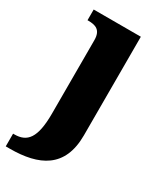

<svg xmlns="http://www.w3.org/2000/svg" viewBox="-221 -606 772 917"><g transform="rotate(30 165.0 -148.0)"><path d="M-25 240H-3C157 240 272 187 272 8V-536H12V-477H16C55 -477 88 -468 88 -411V-6C88 129 52 170 -18 170H-25Z"/></g></svg>

Font: Noto Serif Sinhala SemiCondensed Black
Style: Regular
Weight: 900
Width: 4
Designer: Jelle Bosma - Monotype Design Team
Foundry: Monotype Imaging Inc.
Version: Version 2.007